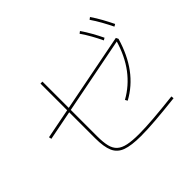

<svg xmlns="http://www.w3.org/2000/svg" viewBox="-186 -1102 1371 1371"><g transform="rotate(-45 500.0 -416.5)"><path d="M525 13Q429 13 376.5 -6Q324 -25 303 -73Q282 -121 282 -208V-760H302V-208Q302 -147 311.5 -108Q321 -69 345.5 -47Q370 -25 413.5 -16Q457 -7 525 -7Q589 -7 675.5 -14Q762 -21 878 -34L880 -14Q764 -1 676.5 6Q589 13 525 13ZM636 -233 626 -251Q718 -302 782.5 -387.5Q847 -473 882 -595L889 -589L58 -426L54 -446L893 -610L902 -592Q828 -337 636 -233ZM820 -658Q801 -698 779 -737.5Q757 -777 731 -814L747 -826Q773 -788 795.5 -748Q818 -708 837 -668ZM943 -674Q923 -715 900.5 -755.5Q878 -796 852 -834L868 -846Q895 -807 917.5 -766Q940 -725 960 -684Z"/></g></svg>

Font: Murecho Thin
Style: Regular
Weight: 100
Designer: Neil Summerour
Foundry: Positype
Version: Version 1.010